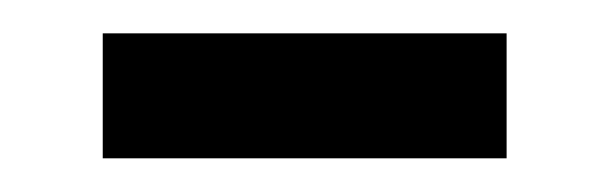

<svg xmlns="http://www.w3.org/2000/svg" viewBox="-20 -325 362 114"><path d="M41 -231V-305.2H280.8V-231Z"/></svg>

Font: f06252833
Style: Regular
Weight: 400
Foundry: Ascender Corporation
Version: Version 1.10